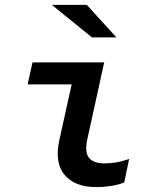

<svg xmlns="http://www.w3.org/2000/svg" viewBox="-20 -756 640 785"><path d="M374 9Q286 9 244 -41Q202 -91 223 -185L273 -411H93L113 -501H406L336 -182Q326 -132 344.5 -110Q363 -88 407 -88Q431 -88 455 -92Q479 -96 508 -106L488 -10Q463 0 432.5 4.5Q402 9 374 9ZM356 -603 192 -736H335L456 -603Z"/></svg>

Font: Red Hat Mono Medium
Style: Italic
Weight: 500
Italic angle: -12°
Monospace: yes
Designer: Pentagram, MCKL
Foundry: Pentagram, MCKL
Version: Version 1.023; ttfautohint (v1.8.3)